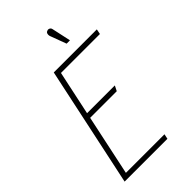

<svg xmlns="http://www.w3.org/2000/svg" viewBox="-266 -972 1056 1056"><g transform="rotate(-45 262.0 -444.5)"><path d="M353 -872Q352 -879 348 -883Q344 -887 338 -888.5Q332 -890 326 -887Q319 -885 316.5 -879.5Q314 -874 314 -867.5Q314 -861 316 -856L351 -762H377ZM40 0H373L379 -29H79L154 -382H361L376 -412H160L215 -670H518L524 -700H189Z"/></g></svg>

Font: Advent Pro ExtraLight
Style: Italic
Weight: 250
Italic angle: -12°
Version: Version 3.000